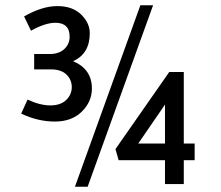

<svg xmlns="http://www.w3.org/2000/svg" viewBox="-20 -695 835 725"><path d="M263 10 510 -675H558L311 10ZM189 -609Q151 -609 97 -579L71 -633Q139 -672 196.5 -672Q254 -672 286.5 -640Q319 -608 319 -570Q319 -492 256 -464Q327 -434 327 -361Q327 -311 289 -273.5Q251 -236 187 -236Q123 -236 60 -266L84 -319Q131 -297 170 -297Q209 -297 230 -317.5Q251 -338 251 -366Q251 -394 231 -413.5Q211 -433 172 -433H109V-491H167Q203 -491 223 -510Q243 -529 243 -556Q243 -609 189 -609ZM674 0H603V-90H428L416 -132L619 -423H674V-153H715V-90H674ZM603 -153V-300L502 -153Z"/></svg>

Font: Average Sans
Style: Regular
Weight: 400
Designer: Eduardo Rodriguez Tunni
Foundry: Eduardo Rodriguez Tunni
Version: Version 1.001